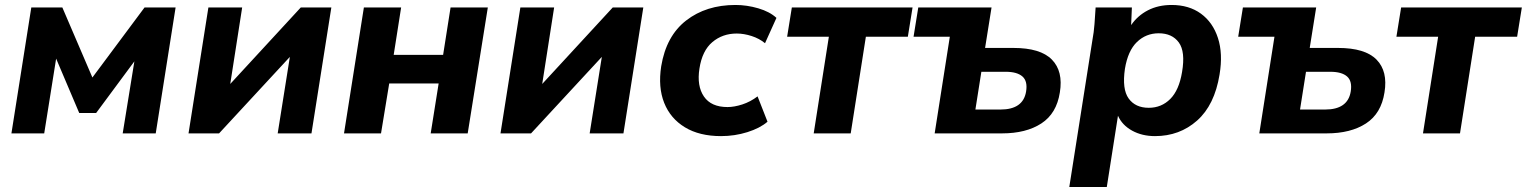

<svg xmlns="http://www.w3.org/2000/svg" viewBox="-20 -537 6147 773"><path d="M26 0 106 -507H231L352 -225L562 -507H687L607 0H474L521 -290L367 -82H299L206 -301L158 0Z M739 0 819 -507H955L907 -199L1191 -507H1314L1234 0H1098L1147 -308L862 0Z M1365 0 1445 -507H1595L1565 -316H1764L1794 -507H1944L1863 0H1714L1746 -201H1547L1514 0Z M1995 0 2075 -507H2211L2163 -199L2447 -507H2570L2490 0H2354L2403 -308L2118 0Z M2629 0ZM2883 11Q2796 11 2737.5 -24.5Q2679 -60 2654 -123Q2629 -186 2642 -270Q2662 -392 2742.5 -454.5Q2823 -517 2941 -517Q2987 -517 3033 -503.5Q3079 -490 3106 -465L3060 -363Q3037 -382 3006 -392Q2975 -402 2946 -402Q2889 -402 2848 -367.5Q2807 -333 2796 -261Q2785 -191 2814 -148.5Q2843 -106 2909 -106Q2936 -106 2968.5 -116.5Q3001 -127 3030 -149L3070 -47Q3040 -21 2989 -5Q2938 11 2883 11Z M3256 0 3317 -389H3149L3168 -507H3654L3635 -389H3466L3405 0Z M3743 0 3804 -389H3658L3677 -507H3972L3946 -344H4060Q4169 -344 4215 -297Q4261 -250 4247 -165Q4234 -80 4172.5 -40Q4111 0 4014 0ZM3907 -96H4008Q4099 -96 4111 -168Q4118 -210 4096.5 -229Q4075 -248 4029 -248H3931Z M4289 0ZM4285 216 4378 -375Q4384 -407 4386.5 -440.5Q4389 -474 4391 -507H4537L4534 -436Q4560 -474 4601.5 -495.5Q4643 -517 4697 -517Q4767 -517 4815 -482Q4863 -447 4883.5 -384Q4904 -321 4890 -237Q4870 -114 4799.5 -51.5Q4729 11 4630 11Q4578 11 4538 -11Q4498 -33 4481 -71L4436 216ZM4605 -103Q4656 -103 4691.5 -138.5Q4727 -174 4739 -247Q4753 -329 4726 -366Q4699 -403 4645 -403Q4594 -403 4557.5 -368Q4521 -333 4509 -260Q4497 -178 4524 -140.5Q4551 -103 4605 -103Z M5050 0 5111 -389H4965L4984 -507H5279L5253 -344H5367Q5476 -344 5522 -297Q5568 -250 5554 -165Q5541 -80 5479.5 -40Q5418 0 5321 0ZM5214 -96H5315Q5406 -96 5418 -168Q5425 -210 5403.5 -229Q5382 -248 5336 -248H5238Z M5709 0 5770 -389H5602L5621 -507H6107L6088 -389H5919L5858 0Z"/></svg>

Font: Winston
Style: Bold Italic
Weight: 700
Italic angle: -9°
Designer: Original fonts by Vernon Adams / Changes by Cristiano Sobral
Foundry: Original fonts by Vernon Adams / Changes by Cristiano Sobral
Version: Version 2.503;July 17, 2020;FontCreator 13.0.0.2655 64-bit